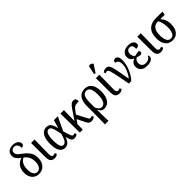

<svg xmlns="http://www.w3.org/2000/svg" viewBox="223 -2182 3794 3794"><g transform="rotate(-45 2120.0 -285.5)"><path d="M238 10Q181 10 136.5 -16.5Q92 -43 66.5 -94.5Q41 -146 41 -218Q41 -288 63.5 -337Q86 -386 125.5 -417.5Q165 -449 215 -464Q186 -486 161 -508Q136 -530 120.5 -557.5Q105 -585 105 -625Q105 -669 125 -700.5Q145 -732 182.5 -748.5Q220 -765 270 -765Q321 -765 355 -748.5Q389 -732 406.5 -708Q424 -684 424 -660Q424 -629 406 -613.5Q388 -598 358 -598Q358 -632 348.5 -659.5Q339 -687 318 -703.5Q297 -720 264 -720Q223 -720 201 -698.5Q179 -677 179 -640Q179 -612 191 -592.5Q203 -573 228.5 -552Q254 -531 295 -500Q340 -466 374.5 -428Q409 -390 428.5 -343Q448 -296 448 -230Q448 -153 420 -99Q392 -45 345 -17.5Q298 10 238 10ZM239 -41Q276 -41 302.5 -63Q329 -85 343 -125.5Q357 -166 357 -217Q357 -276 341.5 -317.5Q326 -359 301 -388Q276 -417 248 -438Q218 -427 191 -399.5Q164 -372 148 -327Q132 -282 132 -215Q132 -159 145.5 -120Q159 -81 183 -61.5Q207 -42 239 -41Z M677 9Q618 9 589 -24.5Q560 -58 559 -131L556 -536H653L647 -126Q647 -100 653 -83Q659 -66 670 -58.5Q681 -51 696 -51Q713 -51 723.5 -54.5Q734 -58 746 -65L763 -24Q748 -9 727 0Q706 9 677 9Z M968 10Q921 10 885 -17Q849 -44 828.5 -102.5Q808 -161 808 -257Q808 -354 830.5 -418Q853 -482 894 -514Q935 -546 988 -546Q1025 -546 1054 -531Q1083 -516 1104.5 -477.5Q1126 -439 1140 -370H1145L1194 -536H1304L1167 -251Q1185 -187 1197.5 -148Q1210 -109 1220 -89Q1230 -69 1239 -61.5Q1248 -54 1258 -54Q1267 -54 1278 -58Q1289 -62 1299 -68L1316 -28Q1300 -12 1280 -3Q1260 6 1232 6Q1209 6 1192.5 -1.5Q1176 -9 1164 -25.5Q1152 -42 1143 -68Q1134 -94 1125 -132H1121Q1108 -94 1088 -61.5Q1068 -29 1039 -9.5Q1010 10 968 10ZM981 -54Q1008 -54 1028.5 -72Q1049 -90 1063 -119Q1077 -148 1088 -180Q1099 -212 1108 -241Q1090 -324 1076 -378Q1062 -432 1043 -458Q1024 -484 991 -484Q969 -484 952 -470Q935 -456 923 -429Q911 -402 905 -361Q899 -320 899 -266Q899 -195 907.5 -148Q916 -101 934 -77.5Q952 -54 981 -54Z M1441 -118 1445 -200 1595 -421Q1616 -452 1633.5 -475Q1651 -498 1667 -512.5Q1683 -527 1700.5 -534Q1718 -541 1738 -541Q1780 -541 1793 -516Q1806 -491 1806 -452Q1768 -451 1742.5 -448.5Q1717 -446 1699.5 -438.5Q1682 -431 1667.5 -418Q1653 -405 1637 -383ZM1382 0 1377 -536H1474L1465 0ZM1713 6Q1685 6 1666.5 -1Q1648 -8 1634 -25.5Q1620 -43 1605 -72L1508 -272L1566 -332L1689 -96Q1699 -77 1706.5 -68Q1714 -59 1722 -56.5Q1730 -54 1741 -54Q1752 -54 1762 -58Q1772 -62 1782 -68L1799 -28Q1783 -13 1762 -3.5Q1741 6 1713 6Z M1849 237 1852 -79V-280Q1852 -342 1865.5 -391.5Q1879 -441 1905 -475.5Q1931 -510 1970 -528Q2009 -546 2060 -546Q2156 -546 2207.5 -478Q2259 -410 2259 -275Q2259 -203 2244 -149Q2229 -95 2202.5 -60Q2176 -25 2140.5 -7.5Q2105 10 2064 10Q2024 10 1993 -12.5Q1962 -35 1943 -82H1941L1946 237ZM2047 -47Q2079 -47 2106 -68.5Q2133 -90 2150 -139.5Q2167 -189 2167 -272Q2167 -344 2156.5 -393.5Q2146 -443 2121 -468.5Q2096 -494 2055 -494Q2014 -494 1988.5 -468.5Q1963 -443 1952 -395.5Q1941 -348 1941 -281V-145Q1963 -96 1987 -71.5Q2011 -47 2047 -47Z M2488 9Q2429 9 2400 -24.5Q2371 -58 2370 -131L2367 -536H2464L2458 -126Q2458 -100 2464 -83Q2470 -66 2481 -58.5Q2492 -51 2507 -51Q2524 -51 2534.5 -54.5Q2545 -58 2557 -65L2574 -24Q2559 -9 2538 0Q2517 9 2488 9ZM2430 -606 2399 -620 2432 -776Q2436 -796 2447.5 -803Q2459 -810 2474.5 -808Q2490 -806 2506 -797.5Q2522 -789 2534 -776V-764Z M2752 0Q2729 -124 2713 -208.5Q2697 -293 2685 -346.5Q2673 -400 2662.5 -428.5Q2652 -457 2641 -468Q2630 -479 2615 -479Q2605 -479 2595.5 -476Q2586 -473 2575 -465L2558 -505Q2577 -523 2599.5 -531Q2622 -539 2649 -539Q2678 -539 2697.5 -526.5Q2717 -514 2731 -484Q2745 -454 2758 -400.5Q2771 -347 2785 -266Q2799 -185 2819 -70Q2842 -94 2863 -129.5Q2884 -165 2900.5 -204.5Q2917 -244 2926.5 -283.5Q2936 -323 2936 -357Q2936 -403 2927 -427Q2918 -451 2899.5 -463Q2881 -475 2851 -482Q2851 -511 2866.5 -527.5Q2882 -544 2909 -544Q2953 -544 2972 -509Q2991 -474 2991 -409Q2991 -363 2978.5 -308Q2966 -253 2943.5 -197Q2921 -141 2889.5 -90Q2858 -39 2820 0Z M3261 10Q3200 10 3159.5 -9.5Q3119 -29 3098.5 -62.5Q3078 -96 3078 -137Q3078 -175 3091.5 -201.5Q3105 -228 3127.5 -245.5Q3150 -263 3176 -272V-275Q3138 -289 3115 -321Q3092 -353 3092 -398Q3092 -446 3116 -478.5Q3140 -511 3181.5 -528.5Q3223 -546 3274 -546Q3328 -546 3361 -531Q3394 -516 3409 -493Q3424 -470 3424 -445Q3424 -425 3417 -411.5Q3410 -398 3392.5 -390.5Q3375 -383 3342 -383Q3343 -415 3337 -440.5Q3331 -466 3315 -481Q3299 -496 3269 -496Q3242 -496 3222 -484.5Q3202 -473 3191.5 -451.5Q3181 -430 3181 -399Q3181 -373 3188.5 -351.5Q3196 -330 3208 -315.5Q3220 -301 3233 -298Q3264 -306 3292.5 -311.5Q3321 -317 3343 -317Q3350 -312 3355.5 -302.5Q3361 -293 3361 -278Q3361 -259 3346.5 -247Q3332 -235 3311 -235Q3296 -235 3276.5 -241Q3257 -247 3230 -257Q3217 -251 3202.5 -237.5Q3188 -224 3178.5 -202.5Q3169 -181 3169 -150Q3169 -122 3180 -99Q3191 -76 3215.5 -61.5Q3240 -47 3279 -47Q3308 -47 3332.5 -55.5Q3357 -64 3376 -81.5Q3395 -99 3408 -126Q3414 -122 3419 -112.5Q3424 -103 3424 -89Q3424 -69 3414 -50.5Q3404 -32 3383.5 -18.5Q3363 -5 3332.5 2.5Q3302 10 3261 10Z M3646 9Q3587 9 3558 -24.5Q3529 -58 3528 -131L3525 -536H3622L3616 -126Q3616 -100 3622 -83Q3628 -66 3639 -58.5Q3650 -51 3665 -51Q3682 -51 3692.5 -54.5Q3703 -58 3715 -65L3732 -24Q3717 -9 3696 0Q3675 9 3646 9Z M3970 10Q3905 10 3860 -21.5Q3815 -53 3791.5 -110.5Q3768 -168 3768 -247Q3768 -324 3787.5 -379Q3807 -434 3843.5 -468.5Q3880 -503 3929.5 -519.5Q3979 -536 4037 -536H4226L4217 -461H4091Q4115 -436 4134 -404Q4153 -372 4164 -331Q4175 -290 4175 -238Q4175 -168 4153 -112Q4131 -56 4086 -23Q4041 10 3970 10ZM3972 -41Q4027 -41 4055.5 -92Q4084 -143 4084 -234Q4084 -287 4076 -332.5Q4068 -378 4056 -411.5Q4044 -445 4030 -461H4012Q3984 -461 3956.5 -450.5Q3929 -440 3907 -415.5Q3885 -391 3871.5 -349Q3858 -307 3858 -244Q3858 -183 3869.5 -137Q3881 -91 3905.5 -66Q3930 -41 3972 -41Z"/></g></svg>

Font: Noto Serif Condensed
Style: Regular
Weight: 400
Width: 3
Designer: Monotype Design Team
Foundry: Monotype Imaging Inc.
Version: Version 2.015